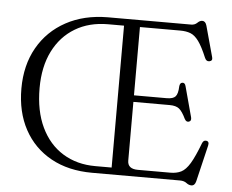

<svg xmlns="http://www.w3.org/2000/svg" viewBox="-52 -782 1040 860"><g transform="rotate(5 468.0 -352.0)"><path d="M400.5 -700H775Q791.5 -700 802 -710.5Q812.5 -721 823.5 -721Q838 -721 843.5 -701L881.5 -562.5Q886 -546.5 871 -543.5Q857 -540.5 850 -557Q829.5 -606 812 -630Q794.5 -654 775 -661.5Q755.5 -669 729 -669H547.5V-362H694.5Q723.5 -362 734.2 -374.2Q745 -386.5 746 -419.5Q747.5 -435.5 758 -437Q770 -439 774 -423L811 -286Q815 -269.5 802.5 -266Q791 -262.5 783.5 -276.5Q768 -309 753.5 -320.8Q739 -332.5 710.5 -332.5H547.5V-68.5Q547.5 -31 594 -31H740Q768 -31 788.5 -41.2Q809 -51.5 827.8 -82.5Q846.5 -113.5 870 -175.5Q876 -189.5 888 -187.5Q902.5 -185.5 898 -166.5L859 -3Q854 17.5 838.5 17.5Q827 17.5 815.8 8.8Q804.5 0 786 0H391Q284 0 205.8 -43.2Q127.5 -86.5 85 -164.8Q42.5 -243 42.5 -348.5Q42.5 -453.5 87.2 -532.5Q132 -611.5 212.8 -655.5Q293.5 -699.5 400.5 -700ZM123.5 -357.5Q123.5 -255 158.5 -181.8Q193.5 -108.5 256.5 -69.8Q319.5 -31 402.5 -31H476V-669H404Q319.5 -669 256.5 -631.2Q193.5 -593.5 158.5 -523.8Q123.5 -454 123.5 -357.5Z"/></g></svg>

Font: Fraunces 72pt Soft Light
Style: Regular
Weight: 300
Version: Version 1.000;[b76b70a41]